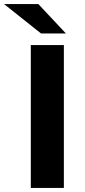

<svg xmlns="http://www.w3.org/2000/svg" viewBox="-68 -921 416 941"><path d="M83 -700H245V0H83ZM-48 -901H120L255 -757H133Z"/></svg>

Font: Montserrat GRBold
Style: Regular
Weight: 700
Designer: Julieta Ulanovsky
Foundry: Julieta Ulanovsky
Version: Version 1.00 May 29, 2023, initial release